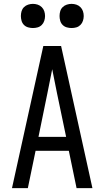

<svg xmlns="http://www.w3.org/2000/svg" viewBox="-20 -973 540 993"><path d="M42 0H124L164 -193H336L376 0H458L296 -735H204ZM179 -265 225 -490Q231 -521 237.5 -552.5Q244 -584 250 -615Q256 -584 262.5 -552.5Q269 -521 275 -490L322 -265ZM350 -828Q363 -828 375 -831.5Q387 -835 396 -844Q405 -853 409 -865.5Q413 -878 413 -890Q413 -903 409 -915Q405 -927 396 -936Q387 -945 375 -949Q363 -953 350 -953Q338 -953 325.5 -949Q313 -945 304 -936Q295 -927 291.5 -915Q288 -903 288 -890Q288 -878 291.5 -865.5Q295 -853 304 -844Q313 -835 325.5 -831.5Q338 -828 350 -828ZM150 -828Q163 -828 175 -831.5Q187 -835 196 -844Q205 -853 209 -865.5Q213 -878 213 -890Q213 -903 209 -915Q205 -927 196 -936Q187 -945 175 -949Q163 -953 150 -953Q138 -953 125.5 -949Q113 -945 104 -936Q95 -927 91.5 -915Q88 -903 88 -890Q88 -878 91.5 -865.5Q95 -853 104 -844Q113 -835 125.5 -831.5Q138 -828 150 -828Z"/></svg>

Font: Iosevka SS09
Style: Regular
Weight: 400
Monospace: yes
Designer: Belleve Invis
Foundry: Belleve Invis
Version: Version 5.2.1; ttfautohint (v1.8.3)